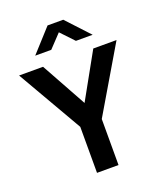

<svg xmlns="http://www.w3.org/2000/svg" viewBox="-150 -926 867 1024"><g transform="rotate(-20 283.0 -414.5)"><path d="M145 -630 287 -373 430 -630H562L344 -261V0H222V-261L9 -630ZM243 -829H332L452 -700H357L287 -774L217 -700H126Z"/></g></svg>

Font: Mukta Mahee SemiBold
Style: Regular
Weight: 600
Designer: Shuchita Grover, Noopur Datye, Girish Dalvi, Yashodeep Gholap
Foundry: Ek Type
Version: Version 2.538;PS 1.000;hotconv 16.6.51;makeotf.lib2.5.65220;